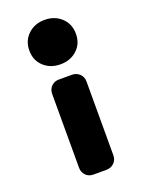

<svg xmlns="http://www.w3.org/2000/svg" viewBox="-136 -546 631 841"><g transform="rotate(-20 179.5 -125.0)"><path d="M180 -480Q227 -480 258 -451Q289 -422 289 -376Q289 -330 258 -301.5Q227 -273 180 -273Q134 -273 103 -301.5Q72 -330 72 -376Q72 -422 103 -451Q134 -480 180 -480ZM150 -213H211Q232 -213 246.5 -199Q261 -185 261 -163V180Q261 202 246.5 216Q232 230 211 230H150Q129 230 115 216Q101 202 101 180V-163Q101 -185 115 -199Q129 -213 150 -213Z"/></g></svg>

Font: Solway ExtraBold
Style: Regular
Weight: 800
Designer: Mariya V. Pigoulevskaya
Foundry: The Northern Block Ltd.
Version: Version 1.000;hotconv 1.0.109;makeotfexe 2.5.65596